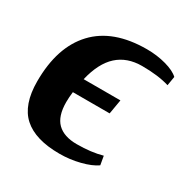

<svg xmlns="http://www.w3.org/2000/svg" viewBox="-118 -574 670 687"><g transform="rotate(30 216.5 -231.0)"><path d="M214.4 9.3Q114.3 9.3 65.2 -34.9Q16.1 -79.1 16.1 -175.8Q16.1 -317.4 88.1 -394.3Q160.2 -471.2 299.3 -471.2Q341.3 -471.2 378.4 -460.9Q415.5 -450.7 433.1 -434.1L426.8 -396.5Q380.9 -410.6 314 -410.6Q252.4 -410.6 213.1 -375Q173.8 -339.4 156.2 -265.1H308.1L297.9 -205.6H146Q143.1 -182.6 143.1 -163.1Q143.1 -105 170.4 -78.1Q197.8 -51.3 250.5 -51.3Q310.5 -51.3 355.5 -64L361.8 -27.8Q337.9 -11.2 297.4 -1Q256.8 9.3 214.4 9.3Z"/></g></svg>

Font: Tinos
Style: Bold Italic
Weight: 700
Italic angle: -16.333°
Designer: Steve Matteson
Foundry: Monotype Imaging Inc.
Version: Version 1.23